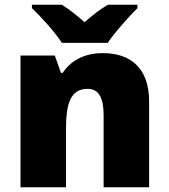

<svg xmlns="http://www.w3.org/2000/svg" viewBox="-20 -786 710 806"><path d="M240 -606H432C463 -652 523 -718 557 -752V-766H433C398 -746 370 -723 335 -693C300 -723 275 -744 240 -766H114V-752C152 -716 210 -652 240 -606ZM412 -563C334 -563 278 -532 243 -480H236L210 -553H66V0H257V-242C257 -352 276 -413 348 -413C395 -413 415 -375 415 -302V0H606V-360C606 -502 526 -563 412 -563Z"/></svg>

Font: Noto Sans Sinhala UI Black
Style: Regular
Weight: 900
Designer: Jelle Bosma - Monotype Design Team
Foundry: Monotype Imaging Inc.
Version: Version 2.006